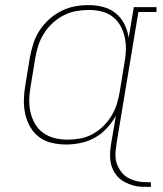

<svg xmlns="http://www.w3.org/2000/svg" viewBox="-20 -558 640 752"><path d="M571 174Q553 174 535 173.5Q517 173 500 168Q483 163 467.5 154.5Q452 146 440.5 133.5Q429 121 422 105.5Q415 90 412.5 72.5Q410 55 411.5 36.5Q413 18 416 0L434 -105Q419 -78 398 -55.5Q377 -33 351 -18.5Q325 -4 296 2Q267 8 239 8Q210 8 182.5 1.5Q155 -5 133.5 -21Q112 -37 98.5 -60.5Q85 -84 79 -110.5Q73 -137 73.5 -166Q74 -195 79 -223L97 -333Q102 -360 110.5 -387Q119 -414 134.5 -438Q150 -462 172 -482Q194 -502 220 -515Q246 -528 273 -533Q300 -538 328 -538Q357 -538 385 -530.5Q413 -523 434 -505.5Q455 -488 467.5 -463Q480 -438 484 -410L504 -530H593V-511H522L437 0Q435 16 433 32Q431 48 433 63.5Q435 79 441.5 93Q448 107 457.5 118.5Q467 130 480 137.5Q493 145 508 149.5Q523 154 539 155Q555 156 571 156ZM245 -11Q269 -11 294 -15.5Q319 -20 342 -32.5Q365 -45 384 -63.5Q403 -82 416.5 -104Q430 -126 437.5 -150.5Q445 -175 449 -199L467 -309Q472 -334 473 -360Q474 -386 469 -410Q464 -434 452.5 -455.5Q441 -477 422 -492Q403 -507 378.5 -513Q354 -519 328 -519Q303 -519 278 -514.5Q253 -510 229.5 -498Q206 -486 186 -467.5Q166 -449 152 -426.5Q138 -404 130 -379.5Q122 -355 118 -330L100 -220Q95 -194 94.5 -168Q94 -142 99.5 -118Q105 -94 117.5 -72.5Q130 -51 150 -37Q170 -23 194.5 -17Q219 -11 245 -11Z"/></svg>

Font: Iosevka Slab Thin Extended
Style: Italic
Weight: 100
Width: 7
Italic angle: -9°
Monospace: yes
Designer: Belleve Invis
Foundry: Belleve Invis
Version: Version 11.1.0; ttfautohint (v1.8.3)